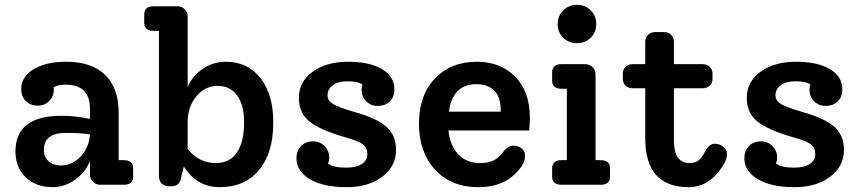

<svg xmlns="http://www.w3.org/2000/svg" viewBox="-20 -766 3568 796"><path d="M493 -102Q532 -102 532 -68V-34Q532 0 493 0H395Q377 0 365 -12.5Q353 -25 353 -42V-98Q334 -51 290.5 -20.5Q247 10 199 10Q129 10 86.5 -31Q44 -72 44 -138Q44 -286 236 -286Q294 -286 353 -273V-314Q353 -415 253 -415Q221 -415 202 -404Q203 -401 203 -395Q203 -366 184 -347Q165 -328 137 -328Q106 -328 87 -347Q68 -366 68 -397Q68 -448 119.5 -479Q171 -510 254 -510Q361 -510 416.5 -455Q472 -400 472 -300V-102ZM233 -80Q280 -80 315 -118Q350 -156 353 -209Q314 -215 253 -215Q162 -215 162 -145Q162 -115 181.5 -97.5Q201 -80 233 -80Z M916 -510Q1007 -510 1060 -442Q1113 -374 1113 -259Q1113 -132 1054 -61Q995 10 891 10Q796 10 742 -76L730 -26Q723 6 693 6H680Q662 6 650.5 -5Q639 -16 639 -36V-638H617Q578 -638 578 -672V-706Q578 -740 617 -740H716Q734 -740 746 -727.5Q758 -715 758 -698V-405Q777 -451 820.5 -480.5Q864 -510 916 -510ZM875 -90Q932 -90 962 -133.5Q992 -177 992 -259Q992 -331 963 -370.5Q934 -410 882 -410Q830 -410 794 -366.5Q758 -323 758 -260V-148Q805 -90 875 -90Z M1449 -302Q1544 -275 1583 -239.5Q1622 -204 1622 -144Q1622 -77 1565 -33.5Q1508 10 1416 10Q1321 10 1265 -23Q1209 -56 1209 -110Q1209 -141 1228 -160.5Q1247 -180 1278 -180Q1306 -180 1325.5 -160.5Q1345 -141 1345 -112Q1345 -100 1340 -88Q1363 -71 1414 -71Q1457 -71 1480 -86Q1503 -101 1503 -127Q1503 -153 1485.5 -167Q1468 -181 1414 -196Q1304 -228 1261.5 -263.5Q1219 -299 1219 -360Q1219 -427 1276 -468.5Q1333 -510 1424 -510Q1512 -510 1563.5 -479.5Q1615 -449 1615 -396Q1615 -364 1596 -345.5Q1577 -327 1546 -327Q1517 -327 1498 -346.5Q1479 -366 1479 -394Q1479 -407 1483 -415Q1465 -429 1421 -429Q1383 -429 1360.5 -413Q1338 -397 1338 -371Q1338 -349 1360.5 -335Q1383 -321 1449 -302Z M2177 -275Q2177 -264 2174 -225H1839Q1846 -162 1880 -126Q1914 -90 1969 -90Q2006 -90 2028 -101.5Q2050 -113 2070 -141Q2089 -162 2109 -162Q2129 -162 2143 -150.5Q2157 -139 2157 -120Q2157 -99 2142 -76Q2082 10 1964 10Q1850 10 1783.5 -62.5Q1717 -135 1717 -253Q1717 -371 1783 -440.5Q1849 -510 1958 -510Q2054 -510 2115.5 -448.5Q2177 -387 2177 -275ZM1955 -417Q1857 -417 1841 -303H2056V-309Q2056 -363 2029.5 -390Q2003 -417 1955 -417Z M2429 -609.5Q2406 -587 2372 -587Q2338 -587 2315 -609.5Q2292 -632 2292 -666Q2292 -700 2315 -723Q2338 -746 2372 -746Q2406 -746 2429 -723Q2452 -700 2452 -666Q2452 -632 2429 -609.5ZM2308 0Q2269 0 2269 -34V-68Q2269 -102 2308 -102H2330V-398H2308Q2269 -398 2269 -432V-466Q2269 -500 2308 -500H2406Q2424 -500 2436.5 -487.5Q2449 -475 2449 -458V-102H2470Q2509 -102 2509 -68V-34Q2509 0 2470 0Z M2994 -127Q2994 -107 2980 -84Q2923 10 2835 10Q2655 10 2655 -193V-400H2604Q2585 -400 2573.5 -411Q2562 -422 2562 -440V-460Q2562 -478 2573.5 -489Q2585 -500 2604 -500H2655V-591Q2655 -610 2666.5 -621.5Q2678 -633 2696 -633H2733Q2751 -633 2762.5 -621.5Q2774 -610 2774 -591V-500H2892Q2911 -500 2922.5 -489Q2934 -478 2934 -460V-440Q2934 -422 2922.5 -411Q2911 -400 2892 -400H2774V-183Q2774 -90 2839 -90Q2864 -90 2878 -102.5Q2892 -115 2907 -145Q2922 -170 2943 -170Q2964 -170 2979 -157.5Q2994 -145 2994 -127Z M3306 -302Q3401 -275 3440 -239.5Q3479 -204 3479 -144Q3479 -77 3422 -33.5Q3365 10 3273 10Q3178 10 3122 -23Q3066 -56 3066 -110Q3066 -141 3085 -160.5Q3104 -180 3135 -180Q3163 -180 3182.5 -160.5Q3202 -141 3202 -112Q3202 -100 3197 -88Q3220 -71 3271 -71Q3314 -71 3337 -86Q3360 -101 3360 -127Q3360 -153 3342.5 -167Q3325 -181 3271 -196Q3161 -228 3118.5 -263.5Q3076 -299 3076 -360Q3076 -427 3133 -468.5Q3190 -510 3281 -510Q3369 -510 3420.5 -479.5Q3472 -449 3472 -396Q3472 -364 3453 -345.5Q3434 -327 3403 -327Q3374 -327 3355 -346.5Q3336 -366 3336 -394Q3336 -407 3340 -415Q3322 -429 3278 -429Q3240 -429 3217.5 -413Q3195 -397 3195 -371Q3195 -349 3217.5 -335Q3240 -321 3306 -302Z"/></svg>

Font: Solway Medium
Style: Regular
Weight: 500
Designer: Mariya V. Pigoulevskaya
Foundry: The Northern Block Ltd.
Version: Version 1.000;hotconv 1.0.109;makeotfexe 2.5.65596